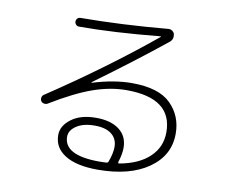

<svg xmlns="http://www.w3.org/2000/svg" viewBox="-82 -835 1164 974"><g transform="rotate(10 500.0 -348.0)"><path d="M527.3 -15.6Q543.9 -60.5 543.9 -92.8Q543.9 -134.8 513.7 -158.7Q483.4 -182.6 426.8 -182.6Q368.2 -182.6 333 -159.2Q297.9 -135.7 297.9 -103.5Q297.9 -6.8 481.4 -6.8Q504.9 -6.8 515.6 -7.8Q524.4 -7.8 527.3 -15.6ZM171.9 -251Q164.1 -246.1 153.3 -248Q142.6 -250 137.7 -257.8Q132.8 -265.6 134.8 -275.9Q136.7 -286.1 144.5 -291Q435.5 -484.4 677.7 -683.6Q678.7 -684.6 678.7 -685.5Q678.7 -686.5 675.8 -686.5Q438.5 -663.1 259.8 -663.1Q251 -663.1 244.6 -669.9Q238.3 -676.8 238.3 -685.5Q238.3 -695.3 244.6 -701.7Q251 -708 260.7 -708Q470.7 -709 710 -730.5Q720.7 -731.4 730 -724.6Q739.3 -717.8 741.2 -708Q746.1 -682.6 726.6 -667Q566.4 -538.1 372.1 -396.5V-394.5Q372.1 -393.6 373 -393.6Q483.4 -427.7 575.2 -427.7Q713.9 -427.7 775.9 -366.2Q837.9 -304.7 837.9 -212.9Q837.9 -100.6 740.7 -32.7Q643.6 35.2 478.5 35.2Q370.1 35.2 311 -1.5Q252 -38.1 252 -103.5Q252 -151.4 299.8 -187Q347.7 -222.7 426.8 -222.7Q502.9 -222.7 546.4 -189.5Q589.8 -156.2 589.8 -96.7Q589.8 -63.5 576.2 -22.5Q575.2 -19.5 576.7 -16.6Q578.1 -13.7 581.1 -14.6Q680.7 -32.2 735.4 -84Q790 -135.7 790 -211.9Q790 -387.7 554.7 -387.7Q471.7 -387.7 382.8 -356.4Q293.9 -325.2 171.9 -251Z"/></g></svg>

Font: Rounded-X Mgen+ 2m light
Style: Regular
Weight: 200
Designer: [Source Han Sans]
Ryoko NISHIZUKA  (kana & ideographs); Paul D. Hunt (Latin, Greek & Cyrillic); Wenlong ZHANG  (bopomofo
Version: Version 1.059.20150602